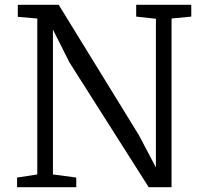

<svg xmlns="http://www.w3.org/2000/svg" viewBox="-20 -778 852 798"><path d="M775 -709 693 -701V0H598L269 -518L200 -655V-53L297 -40V0H51V-40L135 -53V-701L54 -708V-758H224L558 -215L628 -82V-700L546 -709V-758H775Z"/></svg>

Font: Grenzecho Serif
Style: Serif-Regular
Weight: 400
Designer: Dan Reynolds
Foundry: Dan Reynolds
Version: Version 1.001; ttfautohint (v1.1) -l 5 -r 5 -G 72 -x 0 -D la